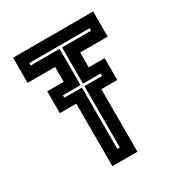

<svg xmlns="http://www.w3.org/2000/svg" viewBox="-165 -818 882 936"><g transform="rotate(-30 275.5 -350.0)"><path d="M197.5 0V-352H105V-475H197.5V-558.5H42.5V-700H493.5V-558.5H338.5V-475H428V-352H338.5V0ZM260.5 -61H274.5V-406H373.5V-420H274.5V-624H437.5V-638H97.5V-624H260.5V-420H161.5V-406H260.5Z"/></g></svg>

Font: Tourney
Style: Bold
Weight: 700
Designer: Tyler Finck
Foundry: Etcetera Type Co
Version: Version 1.015